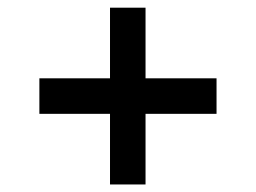

<svg xmlns="http://www.w3.org/2000/svg" viewBox="-20 -532 676 507"><path d="M270.5 -231.4H84V-325.2H270.5V-511.7H364.3V-325.2H551.8V-231.4H364.3V-44.9H270.5Z"/></svg>

Font: Pretendard Std Medium
Style: Regular
Weight: 500
Designer: Base glyphs from Inter by Rasmus Andersson; Hangeul glyphs from Noto Sans CJK(Source Han Sans) by Jang Soo-young and Kan
Foundry: Kil Hyung-jin
Version: Version 1.309